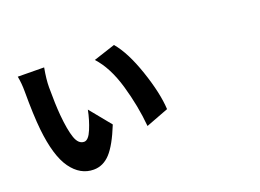

<svg xmlns="http://www.w3.org/2000/svg" viewBox="-108 -984 1717 1267"><g transform="rotate(-20 750.0 -350.0)"><path d="M282.2 -721.7Q267.6 -642.6 267.6 -586.9Q267.6 -467.8 274.4 -390.6Q284.2 -282.2 303.7 -226.1Q323.2 -169.9 363.3 -169.9Q393.6 -169.9 418.9 -231Q444.3 -292 458 -361.3L579.1 -212.9Q527.3 -84 477.1 -29.8Q426.8 24.4 360.4 24.4Q266.6 24.4 202.6 -64.5Q138.7 -153.3 118.2 -346.7Q107.4 -450.2 107.4 -617.2Q107.4 -673.8 97.7 -723.6ZM765.6 -703.1Q835 -622.1 889.6 -460.9Q944.3 -299.8 950.2 -185.5L791 -125Q778.3 -268.6 734.9 -418.5Q691.4 -568.4 613.3 -653.3Z"/></g></svg>

Font: Bpmf Zihi Sans Heavy
Style: Heavy
Weight: 900
Foundry: But Ko
Version: Version 1.320